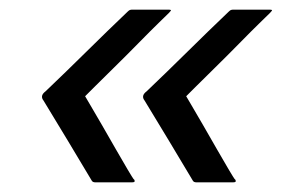

<svg xmlns="http://www.w3.org/2000/svg" viewBox="-20 -535 599 397"><path d="M386 -158Q381 -158 379 -161Q354 -203 329 -244.5Q304 -286 279 -327Q271 -337 283 -346Q326 -387 368 -428.5Q410 -470 453 -511Q456 -514 458 -514.5Q460 -515 461 -515Q479 -515 501 -515Q523 -515 538 -515Q544 -515 542 -512.5Q540 -510 538 -508Q537 -507 519 -489.5Q501 -472 475.5 -446Q450 -420 424.5 -395Q399 -370 382 -353Q365 -336 365 -336Q365 -336 375 -319Q385 -302 399.5 -277Q414 -252 428.5 -226.5Q443 -201 453.5 -183.5Q464 -166 465 -165Q467 -164 467.5 -161Q468 -158 462 -158Q447 -158 425 -158Q403 -158 386 -158ZM177 -158Q172 -158 170 -161Q145 -203 120 -244.5Q95 -286 70 -327Q62 -337 74 -346Q117 -387 159 -428.5Q201 -470 244 -511Q247 -514 249 -514.5Q251 -515 252 -515Q270 -515 292 -515Q314 -515 329 -515Q335 -515 333 -512.5Q331 -510 329 -508Q328 -507 310 -489.5Q292 -472 266.5 -446Q241 -420 215.5 -395Q190 -370 173 -353Q156 -336 156 -336Q156 -336 166 -319Q176 -302 190.5 -277Q205 -252 219.5 -226.5Q234 -201 244.5 -183.5Q255 -166 256 -165Q258 -164 258.5 -161Q259 -158 253 -158Q238 -158 216 -158Q194 -158 177 -158Z"/></svg>

Font: Glory Thin Medium
Style: Italic
Weight: 500
Italic angle: -12°
Version: Version 1.011